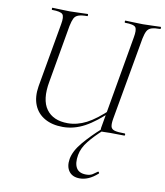

<svg xmlns="http://www.w3.org/2000/svg" viewBox="-96 -704 911 1058"><g transform="rotate(10 359.5 -175.0)"><path d="M281 12Q221 12 179 -12Q137 -36 119 -80.5Q101 -125 111 -186L174 -544Q182 -587 170.5 -600Q159 -613 111 -613Q109 -613 109 -619Q109 -625 111 -625Q131 -625 155.5 -623.5Q180 -622 208 -622Q237 -622 263.5 -623.5Q290 -625 309 -625Q311 -625 311 -619Q311 -613 309 -613Q277 -613 259.5 -607Q242 -601 234.5 -586Q227 -571 221 -542L165 -221Q146 -118 184 -65.5Q222 -13 304 -13Q356 -13 408 -39.5Q460 -66 530 -133L537 -125Q462 -52 402.5 -20Q343 12 281 12ZM502 0Q492 0 490.5 -3Q489 -6 490 -19L581 -542Q589 -585 579 -599Q569 -613 519 -613Q517 -613 517 -619Q517 -625 519 -625Q539 -625 564.5 -623.5Q590 -622 618 -622Q645 -622 671.5 -623.5Q698 -625 717 -625Q719 -625 719 -619Q719 -613 717 -613Q686 -613 668.5 -607.5Q651 -602 643 -587.5Q635 -573 629 -544L547 -81Q542 -52 545.5 -37Q549 -22 567 -17Q585 -12 623 -12Q627 -12 627 -6Q627 0 623 0Q604 0 585 -0.5Q566 -1 545 -1Q533 -1 523 -0.5Q513 0 502 0ZM422 275Q381 275 361.5 248.5Q342 222 349 179Q357 133 399.5 83Q442 33 495 -14L504 -7Q461 31 429.5 70Q398 109 391 150Q383 196 398 222Q413 248 453 248Q475 248 488.5 239.5Q502 231 515 221Q517 219 520.5 223.5Q524 228 522 230Q495 254 470.5 264.5Q446 275 422 275Z"/></g></svg>

Font: Cormorant Infant Light
Style: Italic
Weight: 300
Italic angle: -10°
Designer: Christian Thalmann (Catharsis Fonts)
Foundry: Catharsis Fonts
Version: Version 4.001